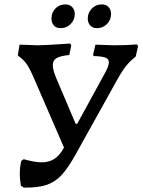

<svg xmlns="http://www.w3.org/2000/svg" viewBox="-20 -845 648 873"><path d="M608 -636 597 -588Q571 -567 553.5 -545.5Q536 -524 511 -479L324 -143Q289 -80 259.5 -48.5Q230 -17 191 -4Q152 9 88 8L75 -1Q70 -29 70 -54Q70 -86 77 -114L88 -121Q138 -107 169 -107Q204 -107 228 -123Q252 -139 271 -174L138 -481Q116 -533 101.5 -553.5Q87 -574 64 -590L61 -594L69 -642L100 -641Q138 -639 151 -639Q182 -639 299 -647L304 -639L295 -595Q255 -591 237.5 -581Q220 -571 220 -549Q220 -527 236 -489L324 -282H331L453 -505Q475 -543 475 -562Q475 -577 459.5 -583Q444 -589 407 -590L403 -595L414 -642L498 -639Q555 -639 602 -643ZM214 -761Q214 -788 232 -806.5Q250 -825 277 -825Q297 -825 308.5 -812.5Q320 -800 320 -781Q320 -755 301.5 -736Q283 -717 256 -717Q235 -717 224.5 -729.5Q214 -742 214 -761ZM379 -761Q379 -787 397.5 -806Q416 -825 442 -825Q463 -825 474 -812.5Q485 -800 485 -781Q485 -755 466.5 -736Q448 -717 421 -717Q401 -717 390 -729.5Q379 -742 379 -761Z"/></svg>

Font: Alegreya Medium
Style: Italic
Weight: 500
Italic angle: -7°
Designer: Juan Pablo del Peral
Foundry: Huerta Tipografica
Version: Version 2.008; ttfautohint (v1.8)